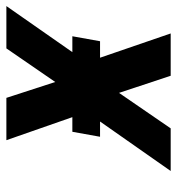

<svg xmlns="http://www.w3.org/2000/svg" viewBox="4 -572 568 617"><g transform="rotate(-90 288.5 -264.0)"><path d="M464 -227 480 -316H429L577 -528H441L333 -371L282 -528H146L220 -316H173L157 -227H206L47 0H184L298 -166L353 0H489L411 -227Z"/></g></svg>

Font: Asimov
Style: NarIt
Weight: 500
Designer: Google
Version: Version 2.000980; 2014